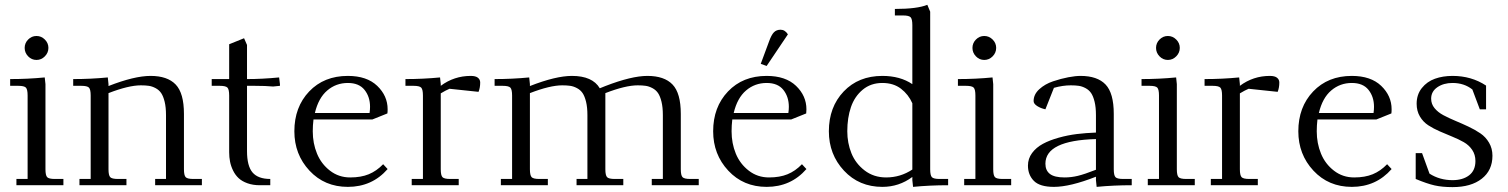

<svg xmlns="http://www.w3.org/2000/svg" viewBox="-20 -766 6236 794"><path d="M22 -411.1V-439Q94.7 -439 165 -445.8L168 -418V-65.9Q168 -41 175 -33.4Q182.1 -25.9 207 -25.9H242.2V0H47.9V-25.9H94.2V-371.1Q94.2 -396 87.2 -403.6Q80.1 -411.1 55.2 -411.1ZM96.4 -533Q82 -547.9 82 -567.9Q82 -587.9 96.4 -602.5Q110.8 -617.2 130.9 -617.2Q150.9 -617.2 165.5 -602.5Q180.2 -587.9 180.2 -567.9Q180.2 -547.9 165.5 -533Q150.9 -518.1 130.9 -518.1Q110.8 -518.1 96.4 -533Z M282.7 -411.1V-439Q355.5 -439 425.8 -445.8L428.7 -418V-410.2Q535.6 -452.1 602.5 -452.1Q672.4 -452.1 706.5 -416.5Q740.7 -380.9 740.7 -294.9V-65.9Q740.7 -41 747.8 -33.4Q754.9 -25.9 779.8 -25.9H814.9V0H621.6V-25.9H666.5V-290Q666.5 -322.3 660.9 -345.2Q655.3 -368.2 646.5 -381.1Q637.7 -394 623.3 -401.6Q608.9 -409.2 595.2 -411.1Q581.5 -413.1 562.5 -413.1Q511.7 -413.1 428.7 -380.9V-65.9Q428.7 -41 435.8 -33.4Q442.9 -25.9 467.8 -25.9H502.9V0H308.6V-25.9H355V-371.1Q355 -396 347.9 -403.6Q340.8 -411.1 315.9 -411.1Z M855.5 -411.1V-439H927.7V-583L989.3 -607.9L1001.5 -580.1V-439Q1064 -439 1134.3 -445.8L1137.7 -418V-411.1L1109.4 -408.2Q1079.6 -411.1 1032.7 -411.1H1001.5V-141.1Q1001.5 -79.6 1024.4 -52.7Q1047.4 -25.9 1097.7 -25.9V0H1054.7Q1025.9 0 1003.4 -8.1Q981 -16.1 967 -29.1Q953.1 -42 944.1 -60.3Q935.1 -78.6 931.4 -97.2Q927.7 -115.7 927.7 -136.2V-371.1Q927.7 -396 920.7 -403.6Q913.6 -411.1 888.7 -411.1Z M1197.3 -223.1Q1197.3 -323.2 1258.5 -387.7Q1319.8 -452.1 1418.5 -452.1Q1497.1 -452.1 1540 -410.9Q1583 -369.6 1583 -314Q1583 -302.7 1582 -296.9L1520 -272H1276.4Q1273.4 -247.6 1273.4 -223.1Q1273.4 -173.3 1291 -130.6Q1308.6 -87.9 1344.7 -60.1Q1380.9 -32.2 1428.2 -32.2Q1472.7 -32.2 1504.9 -45.4Q1537.1 -58.6 1564.5 -86.9L1583 -66.9Q1518.6 6.8 1418.5 6.8Q1322.3 6.8 1259.8 -60.3Q1197.3 -127.4 1197.3 -223.1ZM1282.2 -298.8H1508.3Q1510.3 -312.5 1510.3 -324.2Q1510.3 -365.7 1487.5 -394.3Q1464.8 -422.9 1418.5 -422.9Q1369.6 -422.9 1333.3 -391.8Q1296.9 -360.8 1282.2 -298.8Z M1656.7 -411.1V-439Q1729.5 -439 1799.8 -445.8L1802.7 -418V-411.1Q1857.9 -452.1 1926.8 -452.1Q1946.8 -452.1 1956.3 -444.6Q1965.8 -437 1965.8 -424.8Q1965.8 -403.3 1959 -386.2L1838.9 -398.9Q1823.7 -392.6 1802.7 -379.9V-65.9Q1802.7 -41 1809.8 -33.4Q1816.9 -25.9 1841.8 -25.9H1877V0H1682.6V-25.9H1729V-371.1Q1729 -396 1721.9 -403.6Q1714.8 -411.1 1689.9 -411.1Z M2025.4 -411.1V-439Q2098.1 -439 2168.5 -445.8L2171.4 -418V-410.2Q2278.3 -452.1 2345.2 -452.1Q2430.2 -452.1 2460.4 -400.9L2483.4 -410.2Q2591.8 -452.1 2657.2 -452.1Q2727.1 -452.1 2761.2 -416.5Q2795.4 -380.9 2795.4 -294.9V-65.9Q2795.4 -41 2802.5 -33.4Q2809.6 -25.9 2834.5 -25.9H2869.6V0H2675.3V-25.9H2721.2V-290Q2721.2 -322.3 2715.6 -345.2Q2710 -368.2 2701.2 -381.1Q2692.4 -394 2678 -401.6Q2663.6 -409.2 2649.9 -411.1Q2636.2 -413.1 2617.2 -413.1Q2566.4 -413.1 2483.4 -380.9V-65.9Q2483.4 -41 2490.5 -33.4Q2497.6 -25.9 2522.5 -25.9H2557.6V0H2364.3V-25.9H2409.2V-290Q2409.2 -322.3 2403.6 -345.2Q2397.9 -368.2 2389.2 -381.1Q2380.4 -394 2366 -401.6Q2351.6 -409.2 2337.9 -411.1Q2324.2 -413.1 2305.2 -413.1Q2254.4 -413.1 2171.4 -380.9V-65.9Q2171.4 -41 2178.5 -33.4Q2185.5 -25.9 2210.4 -25.9H2245.6V0H2051.3V-25.9H2097.7V-371.1Q2097.7 -396 2090.6 -403.6Q2083.5 -411.1 2058.6 -411.1Z M2929.2 -223.1Q2929.2 -323.2 2990.5 -387.7Q3051.8 -452.1 3150.4 -452.1Q3229 -452.1 3272 -410.9Q3314.9 -369.6 3314.9 -314Q3314.9 -302.7 3314 -296.9L3252 -272H3008.3Q3005.4 -247.6 3005.4 -223.1Q3005.4 -173.3 3022.9 -130.6Q3040.5 -87.9 3076.7 -60.1Q3112.8 -32.2 3160.2 -32.2Q3204.6 -32.2 3236.8 -45.4Q3269 -58.6 3296.4 -86.9L3314.9 -66.9Q3250.5 6.8 3150.4 6.8Q3054.2 6.8 2991.7 -60.3Q2929.2 -127.4 2929.2 -223.1ZM3014.2 -298.8H3240.2Q3242.2 -312.5 3242.2 -324.2Q3242.2 -365.7 3219.5 -394.3Q3196.8 -422.9 3150.4 -422.9Q3101.6 -422.9 3065.2 -391.8Q3028.8 -360.8 3014.2 -298.8ZM3126 -502 3160.2 -594.2Q3169.9 -621.6 3180.4 -632.3Q3190.9 -643.1 3208 -643.1Q3226.1 -643.1 3238.3 -624L3150.4 -493.2Z M3407.7 -223.1Q3407.7 -323.2 3469 -387.7Q3530.3 -452.1 3628.9 -452.1Q3702.6 -452.1 3752.9 -418V-662.1Q3752.9 -687 3745.8 -694.6Q3738.8 -702.1 3713.9 -702.1H3680.7V-729Q3772.9 -729 3814.9 -746.1L3826.7 -717.8V-65.9Q3826.7 -41 3833.7 -33.4Q3840.8 -25.9 3865.7 -25.9H3900.9V0Q3825.7 0 3755.9 6.8L3752.9 -21V-34.2Q3697.8 6.8 3628.9 6.8Q3532.7 6.8 3470.2 -60.3Q3407.7 -127.4 3407.7 -223.1ZM3483.9 -223.1Q3483.9 -174.8 3501 -132.3Q3518.1 -89.8 3555.7 -61Q3593.3 -32.2 3644.5 -32.2Q3703.6 -32.2 3752.9 -64.9V-338.9Q3736.8 -375.5 3705.8 -399.2Q3674.8 -422.9 3628.9 -422.9Q3581.1 -422.9 3547.6 -395Q3514.2 -367.2 3499 -323Q3483.9 -278.8 3483.9 -223.1Z M3941.4 -411.1V-439Q4014.2 -439 4084.5 -445.8L4087.4 -418V-65.9Q4087.4 -41 4094.5 -33.4Q4101.6 -25.9 4126.5 -25.9H4161.6V0H3967.3V-25.9H4013.7V-371.1Q4013.7 -396 4006.6 -403.6Q3999.5 -411.1 3974.6 -411.1ZM4015.9 -533Q4001.5 -547.9 4001.5 -567.9Q4001.5 -587.9 4015.9 -602.5Q4030.3 -617.2 4050.3 -617.2Q4070.3 -617.2 4085 -602.5Q4099.6 -587.9 4099.6 -567.9Q4099.6 -547.9 4085 -533Q4070.3 -518.1 4050.3 -518.1Q4030.3 -518.1 4015.9 -533Z M4231 -81.1Q4231 -109.9 4248 -133.1Q4265.1 -156.2 4292.7 -171.1Q4320.3 -186 4357.9 -196.5Q4395.5 -207 4433.3 -211.7Q4471.2 -216.3 4512.2 -217.8V-290Q4512.2 -322.3 4506.6 -345.2Q4501 -368.2 4492.2 -381.1Q4483.4 -394 4469 -401.6Q4454.6 -409.2 4440.9 -411.1Q4427.2 -413.1 4408.2 -413.1Q4375 -413.1 4338.4 -402.8L4303.2 -314Q4284.2 -317.9 4269.3 -327.4Q4254.4 -336.9 4254.4 -348.1Q4254.4 -375.5 4277.8 -397Q4301.3 -418.5 4334.7 -429.7Q4368.2 -440.9 4397.9 -446.5Q4427.7 -452.1 4448.2 -452.1Q4518.1 -452.1 4552 -416.5Q4585.9 -380.9 4585.9 -294.9V-65.9Q4585.9 -41 4593 -33.4Q4600.1 -25.9 4625 -25.9H4660.2V0Q4585 0 4515.1 6.8L4512.2 -21V-35.2Q4405.3 6.8 4338.4 6.8Q4279.8 6.8 4255.4 -18.1Q4231 -43 4231 -81.1ZM4303.2 -88.9Q4303.2 -61 4322 -46.6Q4340.8 -32.2 4382.3 -32.2Q4409.7 -32.2 4437.3 -38.8Q4464.8 -45.4 4512.2 -64V-190.9Q4303.2 -185.1 4303.2 -88.9Z M4700.7 -411.1V-439Q4773.4 -439 4843.8 -445.8L4846.7 -418V-65.9Q4846.7 -41 4853.8 -33.4Q4860.8 -25.9 4885.7 -25.9H4920.9V0H4726.6V-25.9H4772.9V-371.1Q4772.9 -396 4765.9 -403.6Q4758.8 -411.1 4733.9 -411.1ZM4775.1 -533Q4760.7 -547.9 4760.7 -567.9Q4760.7 -587.9 4775.1 -602.5Q4789.6 -617.2 4809.6 -617.2Q4829.6 -617.2 4844.2 -602.5Q4858.9 -587.9 4858.9 -567.9Q4858.9 -547.9 4844.2 -533Q4829.6 -518.1 4809.6 -518.1Q4789.6 -518.1 4775.1 -533Z M4961.4 -411.1V-439Q5034.2 -439 5104.5 -445.8L5107.4 -418V-411.1Q5162.6 -452.1 5231.4 -452.1Q5251.5 -452.1 5261 -444.6Q5270.5 -437 5270.5 -424.8Q5270.5 -403.3 5263.7 -386.2L5143.6 -398.9Q5128.4 -392.6 5107.4 -379.9V-65.9Q5107.4 -41 5114.5 -33.4Q5121.6 -25.9 5146.5 -25.9H5181.6V0H4987.3V-25.9H5033.7V-371.1Q5033.7 -396 5026.6 -403.6Q5019.5 -411.1 4994.6 -411.1Z M5349.1 -223.1Q5349.1 -323.2 5410.4 -387.7Q5471.7 -452.1 5570.3 -452.1Q5648.9 -452.1 5691.9 -410.9Q5734.9 -369.6 5734.9 -314Q5734.9 -302.7 5733.9 -296.9L5671.9 -272H5428.2Q5425.3 -247.6 5425.3 -223.1Q5425.3 -173.3 5442.9 -130.6Q5460.4 -87.9 5496.6 -60.1Q5532.7 -32.2 5580.1 -32.2Q5624.5 -32.2 5656.7 -45.4Q5689 -58.6 5716.3 -86.9L5734.9 -66.9Q5670.4 6.8 5570.3 6.8Q5474.1 6.8 5411.6 -60.3Q5349.1 -127.4 5349.1 -223.1ZM5434.1 -298.8H5660.2Q5662.1 -312.5 5662.1 -324.2Q5662.1 -365.7 5639.4 -394.3Q5616.7 -422.9 5570.3 -422.9Q5521.5 -422.9 5485.1 -391.8Q5448.7 -360.8 5434.1 -298.8Z M5834.5 -25.9V-132.8H5860.8L5891.6 -47.9Q5933.6 -21 5986.8 -21Q6029.3 -21 6055.4 -41Q6081.5 -61 6081.5 -100.1Q6081.5 -126.5 6068.1 -146.2Q6054.7 -166 6033.2 -178.2Q6011.7 -190.4 5985.8 -200.9Q5960 -211.4 5934.1 -222.7Q5908.2 -233.9 5886.7 -247.8Q5865.2 -261.7 5851.8 -284.4Q5838.4 -307.1 5838.4 -336.9Q5838.4 -375 5859.9 -401.9Q5881.3 -428.7 5914.1 -440.4Q5946.8 -452.1 5986.8 -452.1Q6064.9 -452.1 6125.5 -412.1V-314H6099.6L6068.8 -396Q6034.7 -422.9 5986.8 -422.9Q5949.7 -422.9 5924.1 -405.3Q5898.4 -387.7 5898.4 -357.9Q5898.4 -335.9 5912.4 -318.8Q5926.3 -301.8 5948.7 -289.8Q5971.2 -277.8 5998 -266.6Q6024.9 -255.4 6052 -242.7Q6079.1 -230 6101.6 -214.8Q6124 -199.7 6137.9 -175.8Q6151.9 -151.9 6151.9 -122.1Q6151.9 -61.5 6107.7 -26.9Q6063.5 7.8 5986.8 7.8Q5943.8 7.8 5912.6 0.7Q5881.3 -6.3 5834.5 -25.9Z"/></svg>

Font: Dihjauti
Style: Regular
Weight: 400
Designer: T. Christopher White
Version: Version 3.0.0